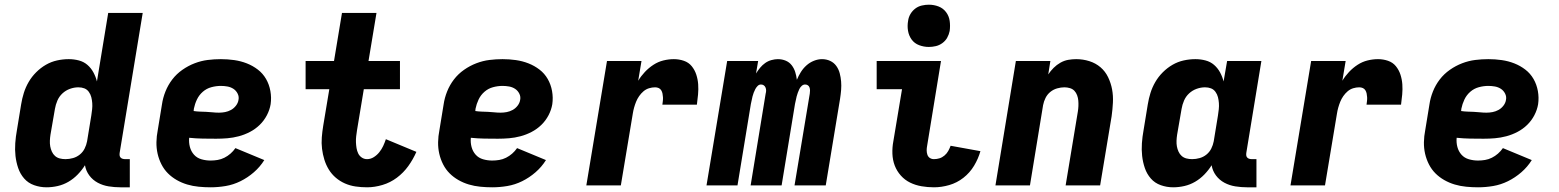

<svg xmlns="http://www.w3.org/2000/svg" viewBox="-20 -790 6640 818"><path d="M178 8Q151 8 125.5 -1Q100 -10 83 -29.5Q66 -49 57.5 -74Q49 -99 46 -125.5Q43 -152 45 -180Q47 -208 52 -235L70 -345Q74 -370 81.5 -394Q89 -418 102 -440.5Q115 -463 134 -482Q153 -501 175.5 -514Q198 -527 223 -532.5Q248 -538 273 -538Q295 -538 316 -532.5Q337 -527 352.5 -513.5Q368 -500 378 -481.5Q388 -463 393 -443L441 -735H588L490 -140Q489 -134 489.5 -128.5Q490 -123 493.5 -119Q497 -115 502.5 -113.5Q508 -112 513 -112H533V8H493Q468 8 443 4Q418 0 396.5 -11.5Q375 -23 360.5 -42.5Q346 -62 342 -86Q329 -65 311 -46.5Q293 -28 271.5 -15.5Q250 -3 226 2.5Q202 8 178 8ZM259 -112Q275 -112 291 -116.5Q307 -121 320 -131.5Q333 -142 340.5 -157Q348 -172 351 -188L369 -298Q371 -311 372.5 -324.5Q374 -338 373 -351Q372 -364 369 -376Q366 -388 358.5 -398.5Q351 -409 339.5 -413.5Q328 -418 314 -418Q296 -418 278 -411.5Q260 -405 246 -392Q232 -379 224.5 -361.5Q217 -344 214 -326L195 -216Q193 -203 192.5 -190.5Q192 -178 194 -166.5Q196 -155 201 -144Q206 -133 214.5 -125.5Q223 -118 234.5 -115Q246 -112 259 -112Z M877 8Q852 8 826.5 5.5Q801 3 777.5 -4Q754 -11 733 -23Q712 -35 695.5 -51.5Q679 -68 668 -89.5Q657 -111 651.5 -135Q646 -159 646.5 -184.5Q647 -210 652 -235L670 -345Q674 -373 685 -400.5Q696 -428 714 -451.5Q732 -475 757 -492.5Q782 -510 809.5 -520.5Q837 -531 865 -534.5Q893 -538 921 -538Q950 -538 978 -534Q1006 -530 1031.5 -520Q1057 -510 1078.5 -493.5Q1100 -477 1113.5 -453.5Q1127 -430 1132 -402Q1137 -374 1133 -346Q1129 -322 1117 -299Q1105 -276 1086.5 -258Q1068 -240 1045 -228Q1022 -216 997.5 -209.5Q973 -203 949 -201Q925 -199 901 -199Q872 -199 843.5 -199.5Q815 -200 786 -203Q784 -183 789 -164Q794 -145 806.5 -131Q819 -117 838 -111.5Q857 -106 877 -106Q892 -106 907 -108.5Q922 -111 936 -118Q950 -125 962 -135.5Q974 -146 983 -159L1106 -108Q1088 -79 1061.5 -56Q1035 -33 1004.5 -18Q974 -3 941.5 2.5Q909 8 877 8ZM913 -310Q926 -310 939 -312.5Q952 -315 964 -321.5Q976 -328 985 -339.5Q994 -351 996 -364Q999 -378 992.5 -391Q986 -404 974.5 -411.5Q963 -419 949 -421.5Q935 -424 921 -424Q901 -424 880.5 -418.5Q860 -413 844 -399Q828 -385 819 -366Q810 -347 806 -327L805 -317Q818 -315 831.5 -314.5Q845 -314 858.5 -313.5Q872 -313 885.5 -311.5Q899 -310 913 -310Z M1544 8Q1519 8 1495 4.5Q1471 1 1449.5 -8.5Q1428 -18 1410.5 -33Q1393 -48 1381 -67.5Q1369 -87 1362 -109.5Q1355 -132 1352 -156Q1349 -180 1351 -205Q1353 -230 1357 -254L1383 -410H1282V-530H1403L1437 -735H1584L1550 -530H1684V-410H1530L1501 -235Q1499 -222 1497.5 -209.5Q1496 -197 1496.5 -184Q1497 -171 1499 -159Q1501 -147 1506 -136.5Q1511 -126 1521 -119Q1531 -112 1544 -112Q1559 -112 1572.5 -120.5Q1586 -129 1596 -141.5Q1606 -154 1612.5 -168Q1619 -182 1624 -197L1754 -143Q1740 -111 1719.5 -82.5Q1699 -54 1671 -33Q1643 -12 1609.5 -2Q1576 8 1544 8Z M2077 8Q2052 8 2026.5 5.5Q2001 3 1977.5 -4Q1954 -11 1933 -23Q1912 -35 1895.5 -51.5Q1879 -68 1868 -89.5Q1857 -111 1851.5 -135Q1846 -159 1846.5 -184.5Q1847 -210 1852 -235L1870 -345Q1874 -373 1885 -400.5Q1896 -428 1914 -451.5Q1932 -475 1957 -492.5Q1982 -510 2009.5 -520.5Q2037 -531 2065 -534.5Q2093 -538 2121 -538Q2150 -538 2178 -534Q2206 -530 2231.5 -520Q2257 -510 2278.5 -493.5Q2300 -477 2313.5 -453.5Q2327 -430 2332 -402Q2337 -374 2333 -346Q2329 -322 2317 -299Q2305 -276 2286.5 -258Q2268 -240 2245 -228Q2222 -216 2197.5 -209.5Q2173 -203 2149 -201Q2125 -199 2101 -199Q2072 -199 2043.5 -199.5Q2015 -200 1986 -203Q1984 -183 1989 -164Q1994 -145 2006.5 -131Q2019 -117 2038 -111.5Q2057 -106 2077 -106Q2092 -106 2107 -108.5Q2122 -111 2136 -118Q2150 -125 2162 -135.5Q2174 -146 2183 -159L2306 -108Q2288 -79 2261.5 -56Q2235 -33 2204.5 -18Q2174 -3 2141.5 2.5Q2109 8 2077 8ZM2113 -310Q2126 -310 2139 -312.5Q2152 -315 2164 -321.5Q2176 -328 2185 -339.5Q2194 -351 2196 -364Q2199 -378 2192.5 -391Q2186 -404 2174.5 -411.5Q2163 -419 2149 -421.5Q2135 -424 2121 -424Q2101 -424 2080.5 -418.5Q2060 -413 2044 -399Q2028 -385 2019 -366Q2010 -347 2006 -327L2005 -317Q2018 -315 2031.5 -314.5Q2045 -314 2058.5 -313.5Q2072 -313 2085.5 -311.5Q2099 -310 2113 -310Z M2478 0 2566 -530H2713L2699 -446Q2711 -466 2727.5 -483.5Q2744 -501 2764 -514Q2784 -527 2806.5 -532.5Q2829 -538 2851 -538Q2873 -538 2893.5 -531Q2914 -524 2927 -508Q2940 -492 2946.5 -472Q2953 -452 2954.5 -431Q2956 -410 2954 -387.5Q2952 -365 2949 -344H2802Q2803 -352 2804 -360Q2805 -368 2804.5 -376Q2804 -384 2802.5 -391.5Q2801 -399 2797 -405.5Q2793 -412 2786 -415Q2779 -418 2771 -418Q2758 -418 2745 -414Q2732 -410 2721.5 -401Q2711 -392 2703 -380.5Q2695 -369 2690 -356.5Q2685 -344 2681.5 -331.5Q2678 -319 2676 -306L2625 0Z M2990 0 3078 -530H3210L3201 -477Q3209 -490 3218.5 -501.5Q3228 -513 3240 -521.5Q3252 -530 3266.5 -534Q3281 -538 3294 -538Q3312 -538 3327.5 -531.5Q3343 -525 3353 -512Q3363 -499 3368 -483Q3373 -467 3375 -450Q3382 -467 3392 -483Q3402 -499 3416 -511.5Q3430 -524 3447.5 -531Q3465 -538 3482 -538Q3501 -538 3517 -530.5Q3533 -523 3543 -509Q3553 -495 3557.5 -478Q3562 -461 3563.5 -443Q3565 -425 3563.5 -406.5Q3562 -388 3559 -369L3498 0H3365L3430 -391Q3431 -398 3431 -404.5Q3431 -411 3429 -417Q3427 -423 3422 -426.5Q3417 -430 3410 -430Q3402 -430 3395.5 -424Q3389 -418 3385.5 -410.5Q3382 -403 3379 -395Q3376 -387 3374 -379Q3372 -371 3370.5 -363Q3369 -355 3367 -347L3310 0H3178L3242 -391Q3244 -398 3244 -404.5Q3244 -411 3241.5 -417Q3239 -423 3234 -426.5Q3229 -430 3222 -430Q3214 -430 3208 -424Q3202 -418 3198 -410.5Q3194 -403 3191 -395Q3188 -387 3186 -379Q3184 -371 3182.5 -363Q3181 -355 3179 -347L3122 0Z M3959 8Q3932 8 3906 3.5Q3880 -1 3857.5 -12Q3835 -23 3818 -42Q3801 -61 3792 -84.5Q3783 -108 3782 -135Q3781 -162 3786 -188L3823 -410H3715V-530H3989L3930 -169Q3928 -159 3928 -149.5Q3928 -140 3931 -131Q3934 -122 3941.5 -117Q3949 -112 3959 -112Q3971 -112 3982.5 -115.5Q3994 -119 4004 -127.5Q4014 -136 4020 -147Q4026 -158 4030 -169L4157 -146Q4148 -114 4130 -84Q4112 -54 4084.5 -32.5Q4057 -11 4024 -1.5Q3991 8 3959 8ZM3937 -590Q3916 -590 3896 -597.5Q3876 -605 3864 -621.5Q3852 -638 3848.5 -659Q3845 -680 3849 -702Q3851 -717 3859 -730.5Q3867 -744 3879.5 -753.5Q3892 -763 3907.5 -766.5Q3923 -770 3937 -770Q3959 -770 3978.5 -762.5Q3998 -755 4010.5 -738.5Q4023 -722 4026 -701Q4029 -680 4026 -658Q4023 -643 4015.5 -629.5Q4008 -616 3995 -606.5Q3982 -597 3967 -593.5Q3952 -590 3937 -590Z M4221 0 4308 -530H4455L4446 -473Q4456 -488 4469 -501Q4482 -514 4498 -523Q4514 -532 4531 -535Q4548 -538 4565 -538Q4594 -538 4621 -529.5Q4648 -521 4668.5 -503.5Q4689 -486 4701 -461Q4713 -436 4718 -409Q4723 -382 4721.5 -353Q4720 -324 4716 -295L4667 0H4520L4572 -314Q4574 -326 4574.5 -338Q4575 -350 4574 -361.5Q4573 -373 4569 -384Q4565 -395 4557.5 -403Q4550 -411 4538.5 -414.5Q4527 -418 4515 -418Q4500 -418 4484 -413.5Q4468 -409 4455 -398.5Q4442 -388 4434.5 -373Q4427 -358 4424 -342L4368 0Z M4978 8Q4951 8 4925.5 -1Q4900 -10 4883 -29.5Q4866 -49 4857.5 -74Q4849 -99 4846 -125.5Q4843 -152 4845 -180Q4847 -208 4852 -235L4870 -345Q4874 -370 4881.5 -394Q4889 -418 4902 -440.5Q4915 -463 4934 -482Q4953 -501 4975.5 -514Q4998 -527 5023 -532.5Q5048 -538 5073 -538Q5095 -538 5116 -532.5Q5137 -527 5152.5 -513.5Q5168 -500 5178 -481.5Q5188 -463 5193 -443L5208 -530H5354L5290 -140Q5289 -134 5289.5 -128.5Q5290 -123 5293.5 -119Q5297 -115 5302.5 -113.5Q5308 -112 5313 -112H5333V8H5293Q5268 8 5243 4Q5218 0 5196.5 -11.5Q5175 -23 5160.5 -42.5Q5146 -62 5142 -86Q5129 -65 5111 -46.5Q5093 -28 5071.5 -15.5Q5050 -3 5026 2.5Q5002 8 4978 8ZM5059 -112Q5075 -112 5091 -116.5Q5107 -121 5120 -131.5Q5133 -142 5140.5 -157Q5148 -172 5151 -188L5169 -298Q5171 -311 5172.5 -324.5Q5174 -338 5173 -351Q5172 -364 5169 -376Q5166 -388 5158.5 -398.5Q5151 -409 5139.5 -413.5Q5128 -418 5114 -418Q5096 -418 5078 -411.5Q5060 -405 5046 -392Q5032 -379 5024.5 -361.5Q5017 -344 5014 -326L4995 -216Q4993 -203 4992.5 -190.5Q4992 -178 4994 -166.5Q4996 -155 5001 -144Q5006 -133 5014.5 -125.5Q5023 -118 5034.5 -115Q5046 -112 5059 -112Z M5478 0 5566 -530H5713L5699 -446Q5711 -466 5727.5 -483.5Q5744 -501 5764 -514Q5784 -527 5806.5 -532.5Q5829 -538 5851 -538Q5873 -538 5893.5 -531Q5914 -524 5927 -508Q5940 -492 5946.5 -472Q5953 -452 5954.5 -431Q5956 -410 5954 -387.5Q5952 -365 5949 -344H5802Q5803 -352 5804 -360Q5805 -368 5804.5 -376Q5804 -384 5802.5 -391.5Q5801 -399 5797 -405.5Q5793 -412 5786 -415Q5779 -418 5771 -418Q5758 -418 5745 -414Q5732 -410 5721.5 -401Q5711 -392 5703 -380.5Q5695 -369 5690 -356.5Q5685 -344 5681.5 -331.5Q5678 -319 5676 -306L5625 0Z M6277 8Q6252 8 6226.5 5.5Q6201 3 6177.5 -4Q6154 -11 6133 -23Q6112 -35 6095.5 -51.5Q6079 -68 6068 -89.5Q6057 -111 6051.5 -135Q6046 -159 6046.5 -184.5Q6047 -210 6052 -235L6070 -345Q6074 -373 6085 -400.5Q6096 -428 6114 -451.5Q6132 -475 6157 -492.5Q6182 -510 6209.5 -520.5Q6237 -531 6265 -534.5Q6293 -538 6321 -538Q6350 -538 6378 -534Q6406 -530 6431.5 -520Q6457 -510 6478.5 -493.5Q6500 -477 6513.5 -453.5Q6527 -430 6532 -402Q6537 -374 6533 -346Q6529 -322 6517 -299Q6505 -276 6486.5 -258Q6468 -240 6445 -228Q6422 -216 6397.5 -209.5Q6373 -203 6349 -201Q6325 -199 6301 -199Q6272 -199 6243.5 -199.5Q6215 -200 6186 -203Q6184 -183 6189 -164Q6194 -145 6206.5 -131Q6219 -117 6238 -111.5Q6257 -106 6277 -106Q6292 -106 6307 -108.5Q6322 -111 6336 -118Q6350 -125 6362 -135.5Q6374 -146 6383 -159L6506 -108Q6488 -79 6461.5 -56Q6435 -33 6404.5 -18Q6374 -3 6341.5 2.5Q6309 8 6277 8ZM6313 -310Q6326 -310 6339 -312.5Q6352 -315 6364 -321.5Q6376 -328 6385 -339.5Q6394 -351 6396 -364Q6399 -378 6392.5 -391Q6386 -404 6374.5 -411.5Q6363 -419 6349 -421.5Q6335 -424 6321 -424Q6301 -424 6280.5 -418.5Q6260 -413 6244 -399Q6228 -385 6219 -366Q6210 -347 6206 -327L6205 -317Q6218 -315 6231.5 -314.5Q6245 -314 6258.5 -313.5Q6272 -313 6285.5 -311.5Q6299 -310 6313 -310Z"/></svg>

Font: Iosevka Curly Heavy Extended
Style: Italic
Weight: 900
Width: 7
Italic angle: -9°
Monospace: yes
Designer: Belleve Invis
Foundry: Belleve Invis
Version: Version 11.1.0; ttfautohint (v1.8.3)